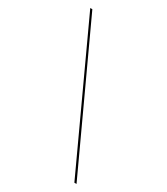

<svg xmlns="http://www.w3.org/2000/svg" viewBox="-225 -876 973 1122"><g transform="rotate(30 262.0 -315.0)"><path d="M470 150 40 -780.5H54L484.5 150Z"/></g></svg>

Font: Bodoni Moda 18pt Medium
Style: Regular
Weight: 500
Designer: Owen Earl
Foundry: indestructible type
Version: Version 2.004